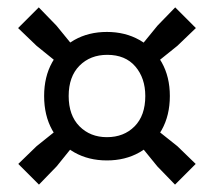

<svg xmlns="http://www.w3.org/2000/svg" viewBox="-20 -630 580 520"><path d="M157.5 -442.5 79 -506 29 -554 85 -610 133 -560.5 197.5 -481.5ZM381.5 -442.5 342 -481.5 406.5 -560.5 454.5 -610 510.5 -554 460.5 -506ZM454 -130 406 -179.5 345 -254.5 384.5 -294.5 460.5 -234 510 -186ZM85.5 -130 29.5 -186 79 -234 154.5 -294.5 194 -254.5 133.5 -179.5ZM269.5 -195.5Q220 -195.5 181.5 -217.2Q143 -239 121.2 -278.2Q99.5 -317.5 99.5 -370Q99.5 -422 121.2 -461Q143 -500 181.5 -521.8Q220 -543.5 269.5 -543.5Q319 -543.5 357.5 -521.8Q396 -500 418 -461Q440 -422 440 -370Q440 -317.5 418 -278.2Q396 -239 357.5 -217.2Q319 -195.5 269.5 -195.5ZM269.5 -258.5Q315.5 -258.5 344.5 -287.8Q373.5 -317 373.5 -370Q373.5 -418.5 346.5 -450Q319.5 -481.5 270.5 -481.5Q224.5 -481.5 195.2 -452Q166 -422.5 166 -370Q166 -317.5 195.2 -288Q224.5 -258.5 269.5 -258.5Z"/></svg>

Font: Encode Sans SC Condensed Medium
Style: Regular
Weight: 500
Width: 3
Designer: Multiple Designers
Foundry: Impallari Type
Version: Version 3.002